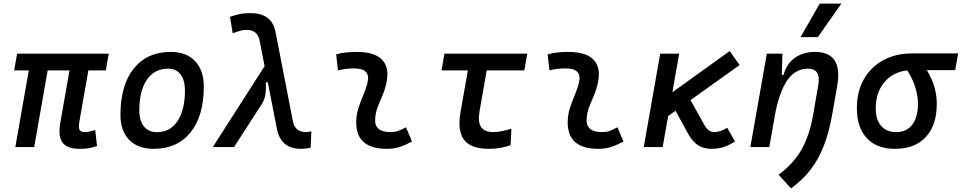

<svg xmlns="http://www.w3.org/2000/svg" viewBox="-20 -815 5330 1064"><path d="M420.9 9.8Q351.6 9.8 326.2 -25.1Q300.8 -60.1 314.5 -136.7L365.2 -424.8H244.1L169.4 0H64.9L139.6 -424.8H58.6L74.7 -517.6H582.5L566.4 -424.8H469.7L419.9 -141.6Q414.6 -110.8 420.2 -96.9Q425.8 -83 451.7 -83Q463.4 -83 476.6 -86.2Q489.7 -89.4 507.8 -94.2L517.6 -5.9Q492.2 2.9 471.9 6.3Q451.7 9.8 420.9 9.8Z M831.1 9.8Q744.6 9.8 696 -39.8Q647.5 -89.4 647.5 -177.7Q647.5 -342.8 721.2 -435.1Q794.9 -527.3 925.8 -527.3Q1012.2 -527.3 1060.8 -476.6Q1109.4 -425.8 1109.4 -335Q1109.4 -172.4 1035.9 -81.3Q962.4 9.8 831.1 9.8ZM849.1 -82.5Q922.4 -82.5 963.6 -143.8Q1004.9 -205.1 1004.9 -314Q1004.9 -370.6 980.5 -402.6Q956.1 -434.6 911.6 -434.6Q836.4 -434.6 794.2 -373.5Q752 -312.5 752 -203.6Q752 -146.5 777.6 -114.5Q803.2 -82.5 849.1 -82.5Z M1648.4 9.8Q1594.7 9.8 1561.5 -15.6Q1528.3 -41 1515.6 -95.2L1463.9 -360.4L1453.1 -356.9Q1455.1 -325.7 1451.4 -295.7Q1447.8 -265.6 1432.1 -240.7L1276.9 0H1159.2L1446.3 -448.2L1418 -593.8Q1411.1 -623.5 1392.6 -636.5Q1374 -649.4 1349.1 -649.4Q1326.7 -649.4 1307.4 -643.6Q1288.1 -637.7 1269.5 -630.9L1254.4 -721.7Q1274.4 -729 1301.3 -735.6Q1328.1 -742.2 1370.6 -742.2Q1424.8 -742.2 1459.2 -718.5Q1493.7 -694.8 1505.9 -642.6L1604 -138.7Q1610.8 -109.4 1629.4 -96.2Q1647.9 -83 1674.8 -83Q1677.2 -83 1684.6 -84Q1691.9 -85 1705.6 -86.9L1701.2 3.9Q1674.3 9.8 1648.4 9.8Z M2229.5 -109.9 2263.2 -31.2Q2233.4 -14.2 2200.2 -2.2Q2167 9.8 2124 9.8Q1944.3 9.8 1954.6 -153.3Q1957 -189.9 1969 -224.6Q1981 -259.3 1994.9 -292Q2008.8 -324.7 2016.1 -355Q2037.1 -436 1942.4 -436Q1896 -436 1853 -424.8L1842.8 -513.7Q1871.6 -522 1900.4 -524.7Q1929.2 -527.3 1958 -527.3Q2059.1 -527.3 2100.1 -481.2Q2141.1 -435.1 2119.1 -345.2Q2110.8 -310.5 2097.4 -280.5Q2084 -250.5 2072.8 -221.2Q2061.5 -191.9 2059.1 -157.7Q2053.7 -83 2143.1 -83Q2167.5 -83 2185.8 -89.1Q2204.1 -95.2 2229.5 -109.9Z M2689 9.8Q2589.8 9.8 2551.8 -40Q2513.7 -89.8 2532.2 -195.3L2572.8 -424.8H2426.8L2442.9 -517.6H2901.9L2885.7 -424.8H2677.2L2637.7 -200.2Q2627 -139.6 2645.8 -111.3Q2664.6 -83 2714.8 -83Q2752 -83 2814 -101.6L2809.6 -10.7Q2754.9 9.8 2689 9.8Z M3401.4 -109.9 3435.1 -31.2Q3405.3 -14.2 3372.1 -2.2Q3338.9 9.8 3295.9 9.8Q3116.2 9.8 3126.5 -153.3Q3128.9 -189.9 3140.9 -224.6Q3152.8 -259.3 3166.7 -292Q3180.7 -324.7 3188 -355Q3209 -436 3114.3 -436Q3067.9 -436 3024.9 -424.8L3014.6 -513.7Q3043.5 -522 3072.3 -524.7Q3101.1 -527.3 3129.9 -527.3Q3231 -527.3 3272 -481.2Q3313 -435.1 3291 -345.2Q3282.7 -310.5 3269.3 -280.5Q3255.9 -250.5 3244.6 -221.2Q3233.4 -191.9 3231 -157.7Q3225.6 -83 3314.9 -83Q3339.4 -83 3357.7 -89.1Q3376 -95.2 3401.4 -109.9Z M3547.4 0 3638.7 -517.6H3743.7L3706.1 -303.7L4023.9 -532.2L4078.6 -454.6L3806.6 -260.3L3884.3 -121.1Q3905.3 -83 3938 -83Q3971.7 -83 4009.8 -106.9L4053.2 -31.2Q4019 -9.3 3989 0.2Q3959 9.8 3923.8 9.8Q3879.4 9.8 3848.1 -10.3Q3816.9 -30.3 3791 -77.6L3723.6 -201.2L3682.6 -171.9L3652.3 0Z M4138.2 0 4229.5 -517.6H4315.9L4312.5 -399.9H4322.3Q4337.9 -460.9 4384.3 -494.1Q4430.7 -527.3 4495.6 -527.3Q4652.3 -527.3 4619.6 -340.3L4593.3 -189Q4575.7 -86.4 4546.4 -10Q4517.1 66.4 4472.7 124.3Q4428.2 182.1 4363.8 229L4294.9 153.3Q4350.1 112.3 4387.9 64.2Q4425.8 16.1 4450 -45.4Q4474.1 -106.9 4487.8 -188L4514.6 -344.2Q4530.3 -434.6 4456.5 -434.6Q4417.5 -434.6 4384 -412.4Q4350.6 -390.1 4324 -338.4Q4297.4 -286.6 4278.3 -198.7L4243.2 0ZM4416.5 -609.4 4522.5 -794.9H4642.6L4512.2 -609.4Z M4939 9.8Q4838.9 9.8 4783.7 -49.3Q4728.5 -108.4 4728.5 -215.8Q4728.5 -307.1 4766.8 -375.2Q4805.2 -443.4 4874.3 -481.2Q4943.4 -519 5035.6 -519H5289.6L5273.4 -426.3H5116.2Q5144 -381.3 5157.7 -334.2Q5171.4 -287.1 5171.4 -240.2Q5171.4 -121.1 5110.6 -55.7Q5049.8 9.8 4939 9.8ZM5007.3 -424.8Q4927.7 -415.5 4880.4 -358.9Q4833 -302.2 4833 -213.9Q4833 -151.9 4862.8 -117.4Q4892.6 -83 4946.3 -83Q5003.9 -83 5035.4 -124Q5066.9 -165 5066.9 -240.2Q5066.9 -282.2 5052.7 -329.8Q5038.6 -377.4 5007.3 -424.8Z"/></svg>

Font: Cascadia Mono PL
Style: Italic
Weight: 400
Italic angle: -10°
Monospace: yes
Designer: Aaron Bell
Foundry: Saja Typeworks
Version: Version 2404.023; ttfautohint (v1.8.4)